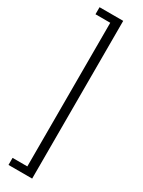

<svg xmlns="http://www.w3.org/2000/svg" viewBox="-246 -766 737 991"><g transform="rotate(30 122.5 -270.0)"><path d="M19 200V158H107V-698H19V-740H160V200Z"/></g></svg>

Font: Livvic Light
Style: Regular
Weight: 300
Designer: Jacques Le Bailly, Baron von Fonthausen
Version: Version 1.001; ttfautohint (v1.8.2)